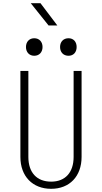

<svg xmlns="http://www.w3.org/2000/svg" viewBox="-20 -1175 640 1205"><path d="M285 -1015H340L234 -1155H173ZM410 -825C441 -825 461 -847 461 -880C461 -913 441 -935 410 -935C378 -935 357 -913 357 -880C357 -847 378 -825 410 -825ZM195 -825C226 -825 247 -847 247 -880C247 -913 226 -935 195 -935C164 -935 143 -913 143 -880C143 -847 164 -825 195 -825ZM301 10C417 10 492 -69 492 -190V-730H442V-190C442 -93 390 -35 301 -35C211 -35 158 -92 158 -190V-730H108V-190C108 -69 184 10 301 10Z"/></svg>

Font: JetBrains Mono Thin
Style: Regular
Weight: 100
Monospace: yes
Designer: Philipp Nurullin, Konstantin Bulenkov
Foundry: JetBrains
Version: Version 2.305